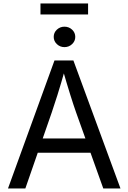

<svg xmlns="http://www.w3.org/2000/svg" viewBox="-20 -1071 730 1091"><path d="M25.4 0 289.6 -727.5H397L664.6 0H566.9L412.6 -431.6Q398.4 -471.7 379.6 -531.5Q360.8 -591.3 334 -684.1H351.6Q325.2 -590.3 305.9 -529.5Q286.6 -468.8 273.9 -431.6L124 0ZM158.2 -203.1V-284.2H531.7V-203.1ZM346.2 -803.2Q321.3 -803.2 303.2 -820.3Q285.2 -837.4 285.2 -861.3Q285.2 -885.7 303.2 -902.6Q321.3 -919.4 346.2 -919.4Q371.6 -919.4 389.6 -902.6Q407.7 -885.7 407.7 -861.3Q407.7 -837.4 389.6 -820.3Q371.6 -803.2 346.2 -803.2ZM480.5 -1051.3V-988.8H210V-1051.3Z"/></svg>

Font: Inter Variable
Style: Regular
Weight: 400
Designer: Rasmus Andersson
Foundry: rsms
Version: Version 4.001;git-9221beed3